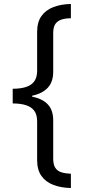

<svg xmlns="http://www.w3.org/2000/svg" viewBox="-20 -812 431 967"><path d="M44 -365Q84 -365 111.5 -374Q139 -383 153 -403Q167 -423 167 -455V-651Q167 -701 189 -731.5Q211 -762 249.5 -776.5Q288 -791 337 -792V-720Q310 -720 290 -713.5Q270 -707 259 -691.5Q248 -676 248 -645V-450Q248 -400 221 -370.5Q194 -341 142 -330V-325Q194 -315 221 -286Q248 -257 248 -206V-13Q248 18 259 34Q270 50 290 56Q310 62 337 63V135Q288 134 249.5 119.5Q211 105 189 74.5Q167 44 167 -6V-201Q167 -234 153 -253.5Q139 -273 111.5 -282Q84 -291 44 -291Z"/></svg>

Font: lkorean15
Style: Book
Weight: 400
Designer: Jelle Bosma - Monotype Design Team
Foundry: Monotype Imaging Inc.
Version: Version 2.003